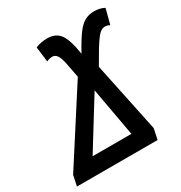

<svg xmlns="http://www.w3.org/2000/svg" viewBox="-204 -846 915 969"><g transform="rotate(-30 253.0 -361.5)"><path d="M-22 -61 246 -478 231 -556Q223 -598 212 -614Q201 -630 184 -630Q169 -630 151 -622L140 -710Q172 -723 208 -723Q258 -723 282.5 -689Q307 -655 320 -569Q354 -631 378 -663.5Q402 -696 426 -709.5Q450 -723 481 -723Q516 -723 541 -709L518 -621Q505 -629 490 -629Q472 -629 455 -611.5Q438 -594 408 -545L363 -468L448 -62L435 0H-35ZM336 -93 285 -376 110 -93Z"/></g></svg>

Font: Noto Sans UI NarrowMedium
Style: Italic
Weight: 500
Width: 4
Italic angle: -12°
Designer: Monotype Design Team
Foundry: Monotype Imaging Inc.
Version: Version 1.001